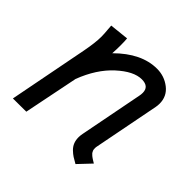

<svg xmlns="http://www.w3.org/2000/svg" viewBox="-134 -640 786 786"><g transform="rotate(45 259.0 -247.5)"><path d="M182.6 -418Q267.6 -502.9 357.4 -502.9Q399.9 -502.9 432.9 -477.3Q465.8 -451.7 465.8 -409.2Q465.8 -398.4 463.9 -388.7L408.2 -103Q407.2 -99.1 407.2 -92.8Q407.2 -88.9 407.7 -85.2Q408.2 -81.5 409.9 -78.4Q411.6 -75.2 412.8 -72.8Q414.1 -70.3 417.5 -67.4Q420.9 -64.5 422.4 -62.7Q423.8 -61 428.5 -58.1Q433.1 -55.2 434.6 -54Q436 -52.7 441.7 -49.6Q447.3 -46.4 448.7 -45.4L397 9.3Q380.9 0.5 371.1 -5.9Q361.3 -12.2 350.1 -22.9Q338.9 -33.7 333.5 -47.1Q328.1 -60.5 328.1 -77.6Q328.1 -86.4 330.6 -99.6L383.8 -373.5Q385.7 -381.8 385.7 -391.6Q385.7 -428.2 343.8 -428.2Q297.4 -428.2 240.7 -376.5Q184.1 -324.7 150.9 -237.3L103 0L25.9 0.5L92.8 -344.2Q103.5 -399.9 103.5 -434.1Q103.5 -443.8 102.8 -453.4Q102.1 -462.9 101.1 -474.9Q100.1 -486.8 99.6 -495.1L182.6 -503.9Q184.1 -490.7 184.1 -462.9Q184.1 -441.4 182.6 -418Z"/></g></svg>

Font: Fantasque Sans Mono
Style: Italic
Weight: 400
Italic angle: -11°
Monospace: yes
Designer: Jany Belluz
Version: Version 1.8.0 ; ttfautohint (v1.8.2)